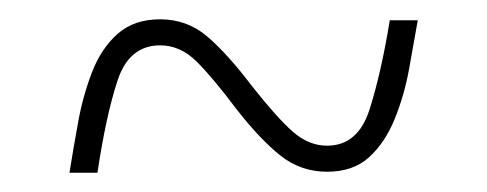

<svg xmlns="http://www.w3.org/2000/svg" viewBox="-20 -456 505 199"><path d="M52 -277Q56 -302 61 -329.5Q66 -357 75.5 -381.5Q85 -406 102 -421Q119 -436 146 -436Q174 -436 195 -418Q216 -400 241 -367Q267 -334 283.5 -319.5Q300 -305 319 -305Q351 -305 363 -342.5Q375 -380 384 -435H413Q409 -412 404 -384.5Q399 -357 389 -332.5Q379 -308 362.5 -293Q346 -278 319 -278Q292 -278 271 -294.5Q250 -311 225 -343Q201 -375 184 -392Q167 -409 146 -409Q114 -409 102 -373Q90 -337 81 -277Z"/></svg>

Font: Noto Serif Thai Condensed Thin
Style: Regular
Weight: 100
Width: 3
Designer: Monotype Design Team
Foundry: Monotype Imaging Inc.
Version: Version 2.001; ttfautohint (v1.8.4.7-5d5b)